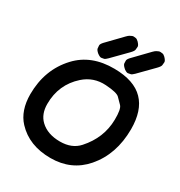

<svg xmlns="http://www.w3.org/2000/svg" viewBox="-231 -1157 1260 1345"><g transform="rotate(30 399.0 -484.5)"><path d="M457.5 -606Q549.3 -600.1 570.6 -578.6Q591.8 -557.1 613 -535.4Q634.3 -513.7 632.8 -426.8Q630.4 -279.3 525.9 -163.1Q472.2 -103 376 -103Q274.9 -103 216.8 -158.7Q168 -205.6 168 -287.6Q168 -444.3 281.7 -545.9Q356.4 -612.3 457.5 -606ZM156.2 -620.1Q31.2 -486.3 30.8 -286.6Q31.2 -154.3 102.1 -78.1Q203.1 30.3 376 30.3Q544.9 30.3 649.4 -90.3Q764.6 -223.6 765.1 -426.8Q765.1 -578.1 689.9 -655.3Q613.3 -734.4 453.6 -735.8Q266.1 -737.8 156.2 -620.1ZM520 -767.6Q540 -753.9 549.8 -755.9Q559.6 -757.8 569.3 -759.5Q579.1 -761.2 596.2 -778.3L707.5 -891.6Q729 -913.6 730.2 -925.5Q731.4 -937.5 732.4 -949.5Q733.4 -961.4 712.9 -982.9Q699.2 -995.6 691.2 -996.6Q683.1 -997.6 674.8 -998.5Q666.5 -999.5 659.2 -996.1Q651.9 -992.7 644.3 -989Q636.7 -985.4 623 -971.7L508.8 -853.5Q492.2 -835.4 492.7 -824.7Q493.2 -814 493.4 -803.2Q493.7 -792.5 511.2 -775.4Q515.1 -771.5 520 -767.6ZM304.7 -768.1Q324.2 -754.4 334 -756.1Q343.8 -757.8 353.5 -759.5Q363.3 -761.2 379.9 -778.3L491.2 -891.6Q512.7 -913.6 513.9 -925.5Q515.1 -937.5 516.1 -949.5Q517.1 -961.4 496.6 -982.9Q482.9 -995.6 474.9 -996.6Q466.8 -997.6 458.7 -998.5Q450.7 -999.5 443.4 -995.8Q436 -992.2 428.5 -988.5Q420.9 -984.9 407.7 -971.2L293.5 -853Q276.4 -834 277.3 -823Q278.3 -812 279.1 -801Q279.8 -790 298.3 -772.9Q301.3 -770.5 304.7 -768.1Z"/></g></svg>

Font: Comic Relief
Style: Bold
Weight: 700
Designer: Jeff Davis
Foundry: Loudifier
Version: Version 1.200; ttfautohint (v1.8.4.7-5d5b)